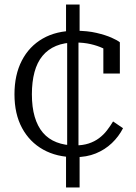

<svg xmlns="http://www.w3.org/2000/svg" viewBox="-20 -683 600 849"><path d="M312 -40Q346 -40 372 -48.5Q398 -57 418 -72Q438 -87 453 -106.5Q468 -126 480 -146L524 -116Q505 -79 474.5 -50Q444 -21 403.5 -4.5Q363 12 311 12Q231 12 171 -21.5Q111 -55 77.5 -117Q44 -179 44 -266Q44 -352 76.5 -415Q109 -478 169 -512.5Q229 -547 313 -547Q367 -547 407 -537.5Q447 -528 473 -516.5Q499 -505 510 -496V-358H437V-482Q447 -481 454 -478Q461 -475 465.5 -470Q470 -465 471.5 -459Q473 -453 472 -447Q458 -459 434.5 -470Q411 -481 380.5 -488Q350 -495 313 -495Q264 -495 228 -480Q192 -465 168 -436Q144 -407 132.5 -364Q121 -321 121 -266Q121 -209 133.5 -166.5Q146 -124 170 -96Q194 -68 230 -54Q266 -40 312 -40ZM272 -663H332V-526L327 -510V-27L332 -15V146H272V-9L277 -25V-509L272 -520Z"/></svg>

Font: Roboto Serif Light
Style: Regular
Weight: 300
Designer: Greg Gazdowicz
Foundry: Commercial Type
Version: Version 1.008